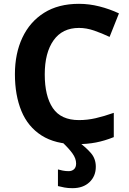

<svg xmlns="http://www.w3.org/2000/svg" viewBox="-20 -744 677 1004"><path d="M393 -598Q306 -598 260 -533Q214 -468 214 -355Q214 -241 256.5 -178.5Q299 -116 393 -116Q437 -116 480.5 -126Q524 -136 575 -154V-27Q528 -8 482 1Q436 10 379 10Q269 10 197.5 -35.5Q126 -81 92 -163.5Q58 -246 58 -356Q58 -464 97 -547Q136 -630 210.5 -677Q285 -724 393 -724Q446 -724 499.5 -710.5Q553 -697 602 -674L553 -551Q513 -570 472.5 -584Q432 -598 393 -598ZM378 111Q378 85 359 58.5Q340 32 306 0H393Q430 27 455.5 56.5Q481 86 481 128Q481 177 448 208.5Q415 240 359 240Q335 240 317 236.5Q299 233 283 229V142Q293 145 308 148Q323 151 339 151Q356 151 367 141Q378 131 378 111Z"/></svg>

Font: Noto IKEA Simplified Chinese
Style: Bold
Weight: 700
Designer: Monotype Design Team
Foundry: Monotype Imaging Inc.
Version: Version 1.100